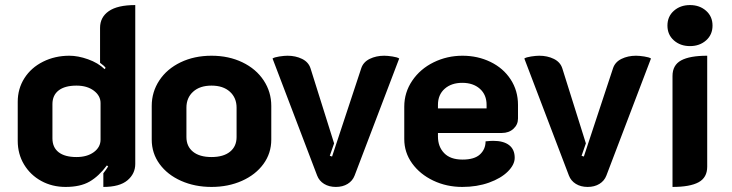

<svg xmlns="http://www.w3.org/2000/svg" viewBox="-20 -729 2888 758"><path d="M50 -173V-327Q50 -379 76.5 -420.5Q103 -462 150 -485.5Q197 -509 254 -509Q288 -509 327.5 -495Q367 -481 393 -456L397 -461Q392 -469 375 -481V-619Q375 -661 409.5 -685Q444 -709 514 -709V-82Q514 -43 483 -17Q452 9 388 9V-45Q400 -60 407 -72L402 -76Q370 -33 333.5 -12Q297 9 239 9Q186 9 143 -14.5Q100 -38 75 -79.5Q50 -121 50 -173ZM377 -178V-322Q377 -351 350.5 -371Q324 -391 282 -391Q236 -391 211.5 -372Q187 -353 187 -318V-183Q187 -147 211.5 -128Q236 -109 282 -109Q324 -109 350.5 -128.5Q377 -148 377 -178Z M579 -178V-311Q579 -366 609 -411.5Q639 -457 693 -483Q747 -509 815 -509Q883 -509 937 -483Q991 -457 1021 -411.5Q1051 -366 1051 -311V-178Q1051 -124 1020 -81.5Q989 -39 935 -15Q881 9 815 9Q749 9 695 -15Q641 -39 610 -81.5Q579 -124 579 -178ZM914 -188V-304Q914 -343 887.5 -367Q861 -391 815 -391Q769 -391 742.5 -367Q716 -343 716 -304V-188Q716 -151 742 -130Q768 -109 815 -109Q862 -109 888 -130Q914 -151 914 -188Z M1232 -36 1056 -498Q1063 -503 1082.5 -506Q1102 -509 1115 -509Q1147 -509 1172.5 -496.5Q1198 -484 1206 -459L1299 -163L1282 -114L1291 -111L1406 -459Q1414 -484 1439.5 -496.5Q1465 -509 1497 -509Q1510 -509 1529.5 -506Q1549 -503 1556 -498L1380 -36Q1372 -15 1352.5 -3Q1333 9 1306 9Q1279 9 1259.5 -3Q1240 -15 1232 -36Z M1576 -180V-308Q1576 -364 1607.5 -410.5Q1639 -457 1692 -483Q1745 -509 1806 -509Q1866 -509 1916.5 -484.5Q1967 -460 1996 -415.5Q2025 -371 2025 -315V-261Q2025 -237 2007 -220.5Q1989 -204 1961 -204H1709V-190Q1709 -150 1733.5 -124.5Q1758 -99 1806 -99Q1853 -99 1875 -119.5Q1897 -140 1897 -171Q1917 -173 1927 -173Q1968 -173 1990 -156Q2012 -139 2012 -106Q2012 -79 1985 -52Q1958 -25 1910.5 -8Q1863 9 1805 9Q1743 9 1690.5 -16Q1638 -41 1607 -84Q1576 -127 1576 -180ZM1901 -301V-315Q1901 -355 1874.5 -378.5Q1848 -402 1805 -402Q1762 -402 1735.5 -378.5Q1709 -355 1709 -315V-301Z M2226 -36 2050 -498Q2057 -503 2076.5 -506Q2096 -509 2109 -509Q2141 -509 2166.5 -496.5Q2192 -484 2200 -459L2293 -163L2276 -114L2285 -111L2400 -459Q2408 -484 2433.5 -496.5Q2459 -509 2491 -509Q2504 -509 2523.5 -506Q2543 -503 2550 -498L2374 -36Q2366 -15 2346.5 -3Q2327 9 2300 9Q2273 9 2253.5 -3Q2234 -15 2226 -36Z M2615 -628Q2615 -664 2640.5 -686.5Q2666 -709 2704 -709Q2742 -709 2767.5 -686.5Q2793 -664 2793 -628Q2793 -592 2767.5 -569.5Q2742 -547 2704 -547Q2666 -547 2640.5 -569.5Q2615 -592 2615 -628ZM2635 -429Q2635 -472 2669 -490.5Q2703 -509 2772 -509V-71Q2772 -28 2738 -9.5Q2704 9 2635 9Z"/></svg>

Font: K2D ExtraBold
Style: Regular
Weight: 800
Designer: Katatrad Aksorn Co.,Ltd.
Foundry: Cadson Demak Co.,Ltd.
Version: Version 1.000; ttfautohint (v1.6)